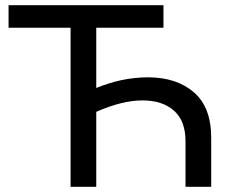

<svg xmlns="http://www.w3.org/2000/svg" viewBox="-20 -720 882 740"><path d="M252 0V-613H13V-700H610V-613H351V-381Q401 -401 447 -411Q500 -422 550 -422Q660 -422 727 -364.5Q794 -307 794 -189V0H695V-176Q695 -254 650.5 -293.5Q606 -333 529 -333Q451 -333 351 -289V0Z"/></svg>

Font: Montserrat Z Med
Style: Regular
Weight: 500
Designer: Julieta Ulanovsky
Foundry: Julieta Ulanovsky
Version: Version 8.000